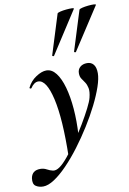

<svg xmlns="http://www.w3.org/2000/svg" viewBox="-181 -797 769 1141"><g transform="rotate(-10 203.5 -226.0)"><path d="M-15 281Q-41 281 -59.5 268.5Q-78 256 -73 221Q-65 175 -15 175Q6 175 23 184.5Q40 194 58 198Q76 202 99 186Q121 171 151 134.5Q181 98 213 51.5Q245 5 273.5 -43Q302 -91 322 -130.5Q342 -170 347 -191Q356 -227 351.5 -248.5Q347 -270 337.5 -284Q328 -298 319 -311Q310 -324 310 -345Q310 -368 326 -382Q342 -396 368 -396Q393 -396 407 -378.5Q421 -361 421 -326Q421 -294 404.5 -245.5Q388 -197 359.5 -140Q331 -83 294 -24Q257 35 216 89.5Q175 144 133 187.5Q91 231 53 256Q15 281 -15 281ZM164 135Q169 -94 141 -216.5Q113 -339 63 -339Q50 -339 38 -330Q26 -321 18 -308Q16 -304 10.5 -305.5Q5 -307 6 -311Q24 -349 59 -372Q94 -395 122 -395Q155 -395 180 -362.5Q205 -330 221 -273Q237 -216 243 -142Q249 -68 244 16ZM183 -473Q181 -470 176 -472Q171 -474 172 -476L247 -716Q248 -721 264.5 -725Q281 -729 301.5 -731Q322 -733 336 -732.5Q350 -732 347 -727ZM315 -473Q313 -470 308 -472Q303 -474 304 -476L379 -716Q381 -721 397.5 -725Q414 -729 434 -731Q454 -733 468.5 -732.5Q483 -732 480 -727Z"/></g></svg>

Font: Cormorant Light
Style: Italic
Weight: 300
Italic angle: -10°
Designer: Christian Thalmann (Catharsis Fonts)
Foundry: Catharsis Fonts
Version: Version 4.000